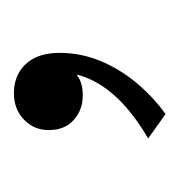

<svg xmlns="http://www.w3.org/2000/svg" viewBox="-11 -123 258 276"><g transform="rotate(-90 118.0 15.0)"><path d="M92 124 57 99Q86 82 106 63.5Q126 45 137.5 24.5Q149 4 151 -17Q151 -19 152 -21Q153 -23 154.5 -23.5Q156 -24 157.5 -24.5Q159 -25 161 -24Q159 -15 153.5 -8.5Q148 -2 139.5 1.5Q131 5 119 5Q98 5 83.5 -8Q69 -21 69 -44Q69 -65 84 -79.5Q99 -94 122 -94Q139 -94 152 -86.5Q165 -79 172.5 -64.5Q180 -50 180 -28Q180 2 168.5 30Q157 58 137 82Q117 106 92 124Z"/></g></svg>

Font: Roboto Serif 120pt Expanded Light
Style: Regular
Weight: 300
Width: 7
Designer: Greg Gazdowicz
Foundry: Commercial Type
Version: Version 1.008